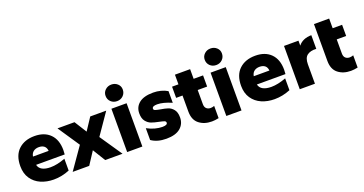

<svg xmlns="http://www.w3.org/2000/svg" viewBox="-39 -1529 4276 2258"><g transform="rotate(-20 2098.5 -399.5)"><path d="M32 -273Q32 -408 107.5 -479Q183 -550 308 -550Q432 -550 502.5 -479Q573 -408 573 -279Q573 -254 570 -225H212Q222 -182 261 -161Q300 -140 364 -140Q447 -140 549 -179V-31Q452 9 351 9Q263 9 190.5 -22.5Q118 -54 75 -117.5Q32 -181 32 -273ZM312 -410Q272 -410 245 -390Q218 -370 211 -329H407Q403 -371 378 -390.5Q353 -410 312 -410Z M777 -271 595 -542H808L904 -389L1005 -542H1205L1023 -278L1212 0H995L898 -158L795 0H588Z M1270 -542H1460V0H1270ZM1257 -707Q1257 -751 1288.5 -780.5Q1320 -810 1365 -810Q1410 -810 1441.5 -781.5Q1473 -753 1473 -710Q1473 -664 1442 -633.5Q1411 -603 1365 -603Q1319 -603 1288 -632.5Q1257 -662 1257 -707Z M1572 -41V-189Q1621 -162 1670 -149Q1719 -136 1761 -136Q1825 -136 1825 -166Q1825 -183 1806.5 -190Q1788 -197 1744 -206Q1688 -217 1651.5 -230.5Q1615 -244 1587 -279Q1559 -314 1559 -378Q1559 -458 1618.5 -505.5Q1678 -553 1795 -553Q1844 -553 1890 -541Q1936 -529 1972 -507V-361Q1866 -407 1793 -407Q1729 -407 1729 -375Q1729 -359 1747 -352.5Q1765 -346 1809 -338Q1862 -330 1900 -317.5Q1938 -305 1966 -270Q1994 -235 1994 -171Q1994 -89 1934.5 -39Q1875 11 1759 11Q1646 11 1572 -41Z M2029 -542H2109V-663H2299V-542H2417V-402H2299V-225Q2299 -188 2319 -169.5Q2339 -151 2371 -151Q2393 -151 2417 -160V-7Q2370 3 2331 3Q2236 3 2172.5 -47Q2109 -97 2109 -202V-402H2029Z M2511 -542H2701V0H2511ZM2498 -707Q2498 -751 2529.5 -780.5Q2561 -810 2606 -810Q2651 -810 2682.5 -781.5Q2714 -753 2714 -710Q2714 -664 2683 -633.5Q2652 -603 2606 -603Q2560 -603 2529 -632.5Q2498 -662 2498 -707Z M2795 -273Q2795 -408 2870.5 -479Q2946 -550 3071 -550Q3195 -550 3265.5 -479Q3336 -408 3336 -279Q3336 -254 3333 -225H2975Q2985 -182 3024 -161Q3063 -140 3127 -140Q3210 -140 3312 -179V-31Q3215 9 3114 9Q3026 9 2953.5 -22.5Q2881 -54 2838 -117.5Q2795 -181 2795 -273ZM3075 -410Q3035 -410 3008 -390Q2981 -370 2974 -329H3170Q3166 -371 3141 -390.5Q3116 -410 3075 -410Z M3430 -542H3611V-480Q3638 -515 3680 -533Q3722 -551 3775 -551V-380Q3701 -384 3660.5 -353Q3620 -322 3620 -242V0H3430Z M4071 3Q3976 3 3912.5 -47Q3849 -97 3849 -202V-663H4039V-542H4157V-402H4039V-225Q4039 -188 4059 -169.5Q4079 -151 4111 -151Q4133 -151 4157 -160V-7Q4110 3 4071 3Z"/></g></svg>

Font: Chess Sans ExtraBold
Style: Regular
Weight: 800
Designer: Wolf Bōese
Foundry: Wolf Bōese
Version: Version 7.223